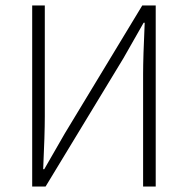

<svg xmlns="http://www.w3.org/2000/svg" viewBox="-20 -679 684 699"><path d="M501 -409.2Q501 -470.2 506.8 -596.2H502.9L429.2 -466.8L146 0H97.2V-659.2H143.1V-254.9Q143.1 -190.9 137.2 -63H141.1L215.8 -192.9L498 -659.2H546.9V0H501Z"/></svg>

Font: SourceSansPro-Light
Style: Regular
Weight: 300
Designer: Paul D. Hunt
Foundry: Adobe Systems Incorporated
Version: Version 2.020;PS 2.0;hotconv 1.0.86;makeotf.lib2.5.63406